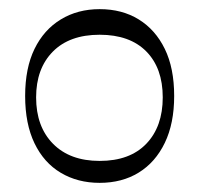

<svg xmlns="http://www.w3.org/2000/svg" viewBox="-20 -756 436 420"><path d="M198 -356Q150 -356 113 -378Q76 -400 55.5 -442.5Q35 -485 35 -546Q35 -607 55.5 -649Q76 -691 113 -713.5Q150 -736 198 -736Q247 -736 283.5 -713.5Q320 -691 340.5 -649Q361 -607 361 -546Q361 -486 340.5 -443.5Q320 -401 283.5 -378.5Q247 -356 198 -356ZM198 -404Q264 -404 300 -441.5Q336 -479 336 -543Q336 -607 300 -643.5Q264 -680 198 -680Q132 -680 95.5 -643Q59 -606 59 -543Q59 -479 96 -441.5Q133 -404 198 -404Z"/></svg>

Font: Savate ExtraLight
Style: Regular
Weight: 200
Designer: Max Esnée
Foundry: Plomb Type
Version: Version 2.000